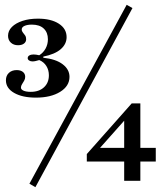

<svg xmlns="http://www.w3.org/2000/svg" viewBox="-20 -712 679 804"><path d="M130.6 -303.2Q73.4 -303.2 39.1 -323Q4.8 -342.7 4.8 -375.8Q4.8 -395.2 17.3 -406.9Q29.8 -418.5 50 -418.5Q66.1 -418.5 75.8 -410.9Q85.5 -403.2 85.5 -390.3Q85.5 -381.5 81 -373.8Q76.6 -366.1 72.2 -359.3Q67.7 -352.4 67.7 -345.2Q67.7 -337.1 78.6 -332.3Q89.5 -327.4 108.9 -327.4Q143.5 -327.4 164.1 -346.4Q184.7 -365.3 184.7 -396.8Q184.7 -418.5 174.2 -435.5Q163.7 -452.4 144.4 -460.5Q136.3 -458.1 129.4 -456.5Q122.6 -454.8 116.1 -454.8Q107.3 -454.8 101.6 -458.9Q96 -462.9 96 -468.5Q96 -475.8 102.8 -479.8Q109.7 -483.9 120.2 -483.9Q125.8 -483.9 131.5 -483.1Q137.1 -482.3 144.4 -480.6Q161.3 -491.1 171 -508.9Q180.6 -526.6 180.6 -547.6Q180.6 -575.8 163.3 -592.3Q146 -608.9 113.7 -608.9Q94.4 -608.9 82.7 -603.6Q71 -598.4 71 -588.7Q71 -581.5 75.8 -575.8Q80.6 -570.2 85.1 -563.7Q89.5 -557.3 89.5 -547.6Q89.5 -536.3 80.2 -529.4Q71 -522.6 55.6 -522.6Q37.1 -522.6 25.4 -533.5Q13.7 -544.4 13.7 -562.1Q13.7 -583.1 29.8 -599.2Q46 -615.3 74.2 -624.6Q102.4 -633.9 138.7 -633.9Q193.5 -633.9 226.2 -612.9Q258.9 -591.9 258.9 -556.5Q258.9 -527.4 234.3 -506Q209.7 -484.7 161.3 -475V-470.2Q214.5 -464.5 242.7 -442.7Q271 -421 271 -390.3Q271 -351.6 231.9 -327.4Q192.7 -303.2 130.6 -303.2ZM128.2 71.8 103.2 57.3 510.5 -691.9 534.7 -678.2ZM343.5 -35.5V-66.9L531.5 -279L537.9 -249.2L390.3 -83.1L383.9 -92.7H632.3V-35.5ZM500 45.2V-221.8L531.5 -279H567.7V45.2Z"/></svg>

Font: Playfair 9pt SemiBold
Style: Regular
Weight: 600
Designer: Claus Eggers Sørensen
Foundry: Claus Eggers Sørensen
Version: Version 2.001;gftools[0.9.30]